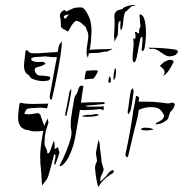

<svg xmlns="http://www.w3.org/2000/svg" viewBox="-20 -669 789 776"><path d="M442 -542Q444 -583 443 -590L442 -603Q442 -619 455 -627Q457 -628 463.5 -629.5Q470 -631 475 -633Q476 -634 478.5 -636.5Q481 -639 483 -640Q506 -649 519 -649Q522 -649 528 -647Q522 -645 514 -645Q509 -642 501 -633.5Q493 -625 488 -622Q484 -619 481.5 -607Q479 -595 478 -582Q476 -561 474 -557L469 -545Q469 -547 467.5 -551Q466 -555 466 -559Q466 -573 468 -581L465 -584Q458 -582 457.5 -563.5Q457 -545 457 -542L456 -529Q456 -526 449.5 -514.5Q443 -503 443 -500L442 -508V-512L441 -527ZM222 -606Q222 -618 238 -628L241 -629Q242 -629 244 -625.5Q246 -622 248 -623Q252 -624 265 -630.5Q278 -637 286 -638Q293 -639 308 -639H309Q317 -639 327 -624Q341 -603 346 -582Q350 -562 350 -545Q350 -537 348 -509L347 -496L344 -476L342 -468L366 -469Q374 -470 390 -470Q417 -470 435 -472Q433 -470 426 -467Q419 -464 415 -461Q403 -461 391 -458Q387 -457 382 -456Q377 -455 370 -455H358Q345 -455 339 -453L335 -435L330 -450V-459Q330 -469 331 -477Q332 -485 333 -491Q337 -513 337 -524Q337 -530 336 -532Q336 -537 332 -545Q328 -553 328 -557Q326 -560 322.5 -563.5Q319 -567 316 -569Q310 -576 304 -579.5Q298 -583 288 -585Q281 -582 274.5 -573.5Q268 -565 263.5 -556Q259 -547 255 -541Q243 -549 241 -549Q237 -550 232.5 -554Q228 -558 226 -562V-571Q226 -590 223 -600Q222 -602 222 -606ZM516 -434Q516 -417 522 -417Q530 -417 537 -460L545 -503Q548 -520 554 -520Q556 -520 556 -509Q556 -498 553 -474Q553 -474 552 -469Q551 -464 557 -463Q559 -463 561.5 -467Q564 -471 564 -474Q565 -478 567 -492.5Q569 -507 569 -513Q570 -519 570 -535Q570 -575 562 -596Q559 -604 552 -609Q549 -611 546.5 -611Q544 -611 544 -609Q545 -599 545.5 -585.5Q546 -572 548 -563Q548 -561 546 -558Q544 -555 544 -554Q542 -549 542 -536Q541 -534 539 -534Q537 -534 534 -537.5Q531 -541 525 -539Q526 -536 527 -532Q528 -528 528 -522Q528 -515 524 -510L518 -516Q520 -502 520 -494Q520 -485 517 -455Q516 -447 516 -434ZM257 -611Q248 -609 243 -607Q238 -605 238 -601Q238 -599 243 -592Q245 -595 250.5 -600.5Q256 -606 257 -611ZM83 -461Q83 -463 84.5 -464.5Q86 -466 88 -466Q92 -466 96 -460Q99 -455 109 -454Q119 -453 138 -454L213 -459Q215 -466 217 -480Q219 -489 223.5 -494Q228 -499 230 -501Q231 -478 216.5 -397.5Q202 -317 189 -266Q181 -266 181 -277Q181 -285 185 -303L202 -397Q208 -425 210 -438H199Q189 -438 179 -439.5Q169 -441 160 -441Q155 -440 130.5 -439Q106 -438 106 -430L108 -425Q118 -418 134.5 -418.5Q151 -419 155 -419L164 -413Q164 -410 152 -404.5Q140 -399 132 -398Q127 -397 123.5 -394Q120 -391 120 -388Q120 -376 132 -366Q137 -363 153 -363Q168 -362 175.5 -360.5Q183 -359 183 -354Q183 -349 177 -344Q171 -343 164.5 -342Q158 -341 151 -341Q133 -343 126 -345L109 -351Q105 -353 101.5 -358.5Q98 -364 96 -366Q77 -374 77 -404Q77 -411 80 -435Q83 -462 83 -461ZM589 -476Q638 -476 687 -469Q699 -466 699 -461Q699 -456 691 -448Q683 -443 667 -441Q658 -441 650 -445Q642 -449 631 -457Q623 -463 614 -467.5Q605 -472 596 -472Q592 -472 590 -471Q587 -471 584 -473Q581 -475 579 -476ZM645 -420Q647 -420 654 -423.5Q661 -427 663 -427H666Q674 -427 678.5 -424.5Q683 -422 681 -417Q670 -395 662 -384L656 -376Q648 -367 639 -362Q645 -371 645 -377Q645 -386 637 -393Q629 -400 626 -403ZM445 -394Q449 -393 449 -380Q449 -374 447 -360Q447 -359 445.5 -353.5Q444 -348 439 -346Q438 -358 440 -372Q442 -386 445 -394ZM329 -383Q336 -383 344.5 -384Q353 -385 360 -385Q362 -385 365.5 -384.5Q369 -384 373 -385L376 -380L367 -364L358 -351Q349 -351 322 -348Q324 -374 329 -383ZM424 -361Q428 -356 428 -345Q428 -339 426 -335Q424 -334 421.5 -335Q419 -336 418 -338Q418 -353 424 -361ZM266 -111Q269 -123 269 -132Q269 -141 266 -154V-163Q266 -180 267 -189L273 -230Q277 -247 279 -266Q282 -282 290 -290Q292 -293 295 -304Q298 -315 302.5 -320Q307 -325 317 -321L307 -254Q341 -256 401 -256L403 -255L402 -249Q369 -245 327 -242Q328 -239 332 -238.5Q336 -238 341 -238Q346 -238 349 -238Q384 -238 400 -239L398 -222L397 -223Q392 -228 383 -228Q377 -228 365 -226Q359 -226 347.5 -225Q336 -224 321 -224Q308 -224 303 -225Q297 -187 288 -137Q283 -105 277 -84Q271 -63 259 -37Q252 -22 240 -9Q232 0 225.5 2Q219 4 222 -2Q253 -62 266 -111ZM500 -207Q507 -218 509.5 -229Q512 -240 518 -284Q520 -294 520 -298Q520 -306 517 -313Q510 -306 509 -303Q507 -289 505 -280L498 -230Q496 -223 496 -213Q498 -212 500 -207ZM248 -200Q254 -223 261.5 -260.5Q269 -298 268 -309Q262 -303 261 -299L256 -272Q250 -236 245 -217Q245 -215 244 -210Q243 -205 244 -202.5Q245 -200 248 -200ZM487 -45Q487 -37 492 -34.5Q497 -32 498 -39Q502 -55 505 -67.5Q508 -80 510 -89L522 -140Q524 -149 531 -175Q538 -201 541 -225Q565 -236 590 -236Q616 -236 626 -227Q631 -223 637 -214Q643 -205 643 -202Q643 -192 635 -185.5Q627 -179 610 -171V-166L621 -168Q634 -170 643 -176Q657 -185 659 -189L668 -217Q675 -221 680.5 -231Q686 -241 686 -246Q686 -249 685 -250.5Q684 -252 681 -253Q679 -254 672 -254Q670 -254 665.5 -252Q661 -250 659 -251Q653 -251 635 -254Q626 -255 609.5 -256.5Q593 -258 574 -258H540L542 -274Q541 -279 530 -282L524 -249Q520 -230 519 -224Q516 -197 506 -141Q496 -85 487 -46ZM55 -220Q53 -204 53 -194Q53 -167 67 -154Q80 -143 96 -143Q106 -138 121 -138Q135 -138 143 -139L155 -140L153 -129L147 -93Q145 -80 143 -56Q142 -42 142.5 -31.5Q143 -21 143 -13Q143 -6 144 -2L147 33L150 81Q153 76 161 66.5Q169 57 173 48Q176 42 187 0Q190 -13 193.5 -24.5Q197 -36 199 -46Q206 -45 204 -33L199 -7Q199 -5 201 -4Q203 -3 204 -5L214 -32Q215 -37 217.5 -43Q220 -49 220 -52Q220 -56 218 -60Q217 -62 216.5 -65Q216 -68 216 -70L215 -74Q212 -74 203 -67L200 -70Q201 -74 201 -81Q201 -88 200 -93.5Q199 -99 198 -98Q195 -96 189 -77Q180 -47 174 -49L171 -50V-52Q171 -57 170 -59.5Q169 -62 169 -63Q167 -68 163.5 -75Q160 -82 160 -86Q160 -108 162 -123Q164 -138 171 -158L176 -174L172 -191Q170 -184 166 -176.5Q162 -169 159 -160Q154 -175 149 -187.5Q144 -200 143 -206L134 -212Q131 -212 117 -209.5Q103 -207 94 -207Q83 -207 78 -211L85 -223Q85 -231 109.5 -232Q134 -233 139 -234Q148 -234 156 -233Q164 -232 170 -231L175 -250H160L119 -249H110Q96 -249 76 -251Q70 -252 67.5 -253Q65 -254 64 -254Q62 -254 60 -251Q58 -248 58 -246ZM333 -197Q348 -197 362.5 -199Q377 -201 380 -205Q374 -208 368 -208Q363 -208 358 -206.5Q353 -205 348 -205Q317 -205 312 -199Q315 -197 333 -197ZM568 -153Q558 -153 552 -150Q551 -149 551 -144Q563 -142 574 -142Q591 -142 600 -146Q599 -148 589 -150.5Q579 -153 568 -153ZM371 63 377 87Q387 71 397.5 60Q408 49 428 35L433 34L440 25Q440 22 438 18Q426 20 419 30Q409 43 408 44Q402 49 387 64L385 59Q385 47 395 29L399 17Q399 14 394.5 -0.5Q390 -15 390 -19Q390 -31 386 -55Q385 -60 384 -70.5Q383 -81 383 -89L378 -104Q369 -59 370 -63L369 -59Q368 -56 368 -50Q368 -45 370 -34Q372 -23 372 -17Q364 -3 364 10Q366 39 371 63Z"/></svg>

Font: BM Euljiro oraeorae
Style: Regular
Weight: 400
Designer: Bongjin Kim; Bomjun Kim; Myungsoo Han; Hyesun Chae; Mikyoung Jeong; Wujin Sim; Minjae Kang; Suwha Jang;
Foundry: Sandoll Inc.
Version: Version 1.000;hotconv 1.0.109;makeexe 2.5.65596